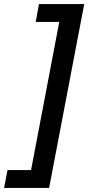

<svg xmlns="http://www.w3.org/2000/svg" viewBox="-80 -740 495 946"><path d="M335 -720H112L96 -632H212L73 98H-43L-60 186H162Z"/></svg>

Font: Amaranth
Style: Italic
Weight: 400
Designer: Gesine Todt
Foundry: Gesine Todt
Version: Version 1.001